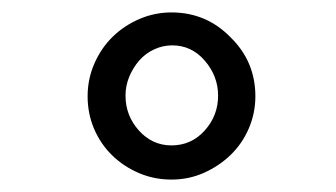

<svg xmlns="http://www.w3.org/2000/svg" viewBox="-20 -659 540 309"><path d="M351 -599Q391 -560 391 -504Q391 -477 380.5 -452.5Q370 -428 351.5 -410Q333 -392 308.5 -381Q284 -370 256 -370Q228 -370 203.5 -380.5Q179 -391 160.5 -409Q142 -427 131.5 -451.5Q121 -476 121 -504Q121 -532 132 -557Q143 -582 161.5 -600Q180 -618 204.5 -628.5Q229 -639 256 -639Q312 -639 351 -599ZM309 -562Q288 -586 257 -586Q242 -586 228 -579.5Q214 -573 204 -561.5Q194 -550 188 -535.5Q182 -521 182 -505Q182 -473 203.5 -449Q225 -425 256 -425Q288 -425 309.5 -449Q331 -473 331 -505Q331 -537 309 -562Z"/></svg>

Font: InconsolataGo
Style: Regular
Weight: 400
Designer: Raph Levien, Kirill Tkachev
Foundry: Cyreal
Version: Version 1.013